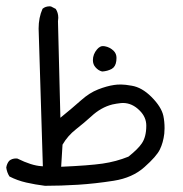

<svg xmlns="http://www.w3.org/2000/svg" viewBox="-71 -414 591 620"><path d="M459.5 17.6Q460.4 7.3 460.4 0Q460.4 -21.5 456.5 -40Q450.2 -68.8 418 -101.1Q387.2 -131.8 354.5 -137.2Q333 -141.1 319.6 -141.1Q306.2 -141.1 297.4 -139.6Q273.9 -136.2 245.8 -125.2Q217.8 -114.3 190.7 -90.1Q163.6 -65.9 124 -33.7L116.2 -345.2Q117.2 -351.1 117.2 -356.4Q117.2 -373 108.9 -385.3L93.8 -393.1Q91.8 -393.6 89.4 -393.6Q75.7 -393.6 66.4 -385.7Q53.7 -357.4 53.7 -321.8Q53.7 -319.3 67.4 123L62.5 122.6Q30.8 120.6 -14.6 98.1Q-16.6 97.7 -19 97.7Q-32.7 97.7 -41.5 105.5Q-48.8 114.3 -50.8 127Q-48.8 142.6 -40.5 155.8Q-15.1 168.9 13.9 175.5Q43 182.1 74.2 186Q125.5 186 180.4 182.6Q235.4 179.2 296.1 169.7Q356.9 160.2 395.5 125.5Q434.6 90.8 445.3 68.6Q456.1 46.4 459.5 17.6ZM325.7 -81.5Q356 -81.5 380.4 -56.6Q401.4 -35.6 401.4 -8.3Q401.4 28.3 386.7 49.3Q375 66.9 343.8 91.8Q304.2 107.9 260 114.3Q215.8 120.6 126.5 124.5L130.9 53.2Q147.5 24.4 174.6 3.2Q201.7 -18.1 223.1 -37.6Q254.9 -67.4 292 -76.7Q305.2 -79.6 319.3 -81.1Q322.8 -81.5 325.7 -81.5ZM295.4 -195.8Q305.2 -205.6 305.2 -227.1Q305.2 -240.7 295.9 -250Q283.7 -261.7 267.6 -264.6Q265.1 -265.1 262.9 -265.1Q260.7 -265.1 258.1 -264.9Q255.4 -264.6 252 -262.7Q246.6 -259.8 242.2 -254.4Q229 -238.8 229 -219.7Q229 -206.1 237.3 -196.8Q246.6 -186 258.8 -183.1Q275.9 -184.1 289.6 -191.4Z"/></svg>

Font: Bakudai
Style: Light
Weight: 300
Version: Version 1.48